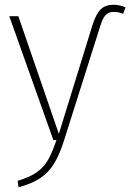

<svg xmlns="http://www.w3.org/2000/svg" viewBox="-20 -588 547 806"><path d="M54 171Q105 156 134.5 135Q164 114 181.5 83.5Q199 53 217 0H204L19 -520H57L227 -26L368 -482Q383 -530 403 -549Q423 -568 456 -568Q483 -568 507 -557L497 -530Q478 -538 458 -538Q436 -538 423.5 -525Q411 -512 401 -479L249 1Q230 61 207.5 98Q185 135 150 159Q115 183 58 198Z"/></svg>

Font: FiraGO UltraLight
Style: Regular
Weight: 200
Designer: bBox Type
Foundry: bBox Type GmbH
Version: Version 1.001